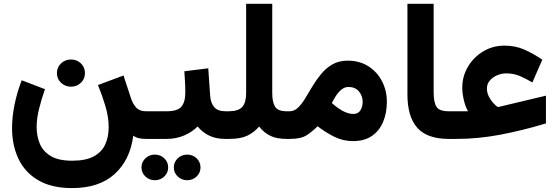

<svg xmlns="http://www.w3.org/2000/svg" viewBox="-20 -709 2846 980"><path d="M270.5 -335.9Q270.5 -365.2 291.5 -385.3Q312.5 -405.3 342.3 -405.3Q372.6 -405.3 393.1 -385.3Q413.6 -365.2 413.6 -335.9Q413.6 -306.6 393.1 -286.6Q372.6 -266.6 342.3 -266.6Q312.5 -266.6 291.5 -286.6Q270.5 -306.6 270.5 -335.9ZM348.1 111.3Q418.5 111.3 459.2 88.9Q500 66.4 517.3 27.8Q534.7 -10.7 534.7 -59.6Q534.7 -112.3 517.8 -168.2Q501 -224.1 480 -274.9L610.4 -323.7L649.4 -205.1Q657.7 -179.7 674.8 -160.4Q691.9 -141.1 724.1 -141.1H742.7V0H726.1Q705.1 0 689.5 -3.4Q673.8 -6.8 660.2 -16.6Q644.5 106.9 565.4 179Q486.3 251 348.1 251Q243.2 251 175 210.9Q106.9 170.9 74.2 101.6Q41.5 32.2 41.5 -54.7Q41.5 -112.8 54.2 -175Q66.9 -237.3 90.8 -299.3L209.5 -253.9Q191.4 -202.1 179.2 -152.8Q167 -103.5 167 -60.5Q167 -13.7 183.6 25.4Q200.2 64.5 239.7 87.9Q279.3 111.3 348.1 111.3Z M724.1 -141.1H831.5Q885.3 -141.1 905.5 -164.3Q925.8 -187.5 925.8 -236.3Q925.8 -265.1 924.3 -292.2Q922.9 -319.3 920.9 -345.2L1043 -360.4L1052.7 -220.7Q1055.2 -183.6 1073.2 -162.4Q1091.3 -141.1 1130.9 -141.1H1140.6V0H1129.9Q1081.1 0 1046.1 -17.6Q1011.2 -35.2 988.8 -63.5Q959 -33.7 918.2 -16.8Q877.4 0 831.5 0H724.1ZM867.2 145.5Q867.2 118.2 887.2 99.1Q907.2 80.1 935.5 80.1Q963.9 80.1 983.6 99.1Q1003.4 118.2 1003.4 145.5Q1003.4 172.9 983.6 191.9Q963.9 210.9 935.5 210.9Q907.2 210.9 887.2 191.9Q867.2 172.9 867.2 145.5ZM702.1 145.5Q702.1 118.2 722.2 99.1Q742.2 80.1 770.5 80.1Q798.8 80.1 818.6 99.1Q838.4 118.2 838.4 145.5Q838.4 172.9 818.6 191.9Q798.8 210.9 770.5 210.9Q742.2 210.9 722.2 191.9Q702.1 172.9 702.1 145.5Z M1236.3 -233.4V-689.5H1369.6V-233.4Q1369.6 -187.5 1384 -164.3Q1398.4 -141.1 1442.9 -141.1H1457.5V0H1443.8Q1392.1 0 1359.6 -15.9Q1327.1 -31.7 1302.7 -63Q1276.9 -33.2 1242.4 -16.6Q1208 0 1150.9 0H1122.1V-141.1H1147.5Q1196.8 -141.1 1216.6 -163.3Q1236.3 -185.5 1236.3 -233.4Z M1782.2 11.2Q1731.4 11.2 1687.3 -10.5Q1643.1 -32.2 1601.1 -64.5Q1574.2 -37.6 1545.2 -18.8Q1516.1 0 1460.4 0H1439.9V-141.1H1458Q1481.9 -141.1 1501.2 -159.7Q1520.5 -178.2 1538.3 -207.8Q1556.2 -237.3 1575.9 -270.3Q1595.7 -303.2 1620.4 -332.8Q1645 -362.3 1677.7 -380.9Q1710.4 -399.4 1754.4 -399.4Q1815.9 -399.4 1860.8 -370.4Q1905.8 -341.3 1930.2 -293.7Q1954.6 -246.1 1954.6 -189.9Q1954.6 -132.3 1935.5 -86.9Q1916.5 -41.5 1878.2 -15.1Q1839.8 11.2 1782.2 11.2ZM1758.8 -265.1Q1738.8 -265.1 1722.7 -251.7Q1706.5 -238.3 1694.3 -219.2Q1682.1 -200.2 1673.8 -183.1Q1688 -170.4 1700.7 -161.1Q1713.4 -151.9 1725.1 -145Q1742.7 -135.3 1757.3 -131.3Q1772 -127.4 1782.7 -127.4Q1808.6 -127.4 1819.8 -146.2Q1831.1 -165 1831.1 -189Q1831.1 -219.7 1812 -242.4Q1793 -265.1 1758.8 -265.1Z M2059.6 -689.5H2193.4V-238.3Q2193.4 -186.5 2208 -163.8Q2222.7 -141.1 2270 -141.1H2281.7V0H2270Q2160.6 0 2110.1 -56.6Q2059.6 -113.3 2059.6 -226.6Z M2368.7 -141.1Q2355 -165.5 2347.2 -199.5Q2339.4 -233.4 2339.4 -260.7Q2339.4 -318.8 2368.2 -367.9Q2397 -417 2446 -446.5Q2495.1 -476.1 2554.7 -476.1Q2609.9 -476.1 2655.3 -456.3Q2700.7 -436.5 2748 -404.3L2697.3 -288.1Q2665.5 -307.1 2633.8 -320.8Q2602.1 -334.5 2564 -334.5Q2541.5 -334.5 2518.6 -325.2Q2495.6 -315.9 2480.5 -298.6Q2465.3 -281.2 2465.3 -256.8Q2465.3 -236.3 2474.9 -217Q2484.4 -197.8 2497.6 -183.3Q2510.7 -168.9 2521 -162.6Q2522.9 -162.1 2528.8 -164.1L2766.6 -220.7V-79.1Q2643.6 -42 2531 -21Q2418.5 0 2312 0H2263.7V-141.1Z"/></svg>

Font: Vazirmatn RD ExtraBold
Style: Regular
Weight: 800
Designer: Saber Rastikerdar
Foundry: Saber Rastikerdar
Version: Version 32.102